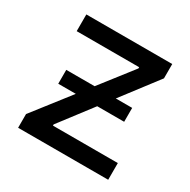

<svg xmlns="http://www.w3.org/2000/svg" viewBox="-126 -650 763 770"><g transform="rotate(30 256.0 -265.0)"><path d="M51.8 -63.5 350.8 -447.5V-453H61.5V-530.4H459.3V-464.1L168.5 -82.9V-77.3H468.9V0H51.8ZM102.9 -297.7H408.1V-233.4H102.9Z"/></g></svg>

Font: Pretendard Variable
Style: Regular
Weight: 400
Designer: Base glyphs from Inter by Rasmus Andersson; Hangul glyphs from Noto Sans CJK(Source Han Sans) by Jang Soo-young and Kang
Foundry: Kil Hyung-jin
Version: Version 1.100;FEAKit 1.0